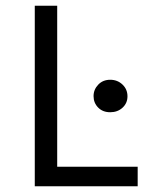

<svg xmlns="http://www.w3.org/2000/svg" viewBox="-20 -648 508 668"><path d="M459 0H101V-628H179V-68H459ZM363.5 -257.5Q337.5 -257.5 321.5 -273.8Q305.5 -290 305.5 -313.5Q305.5 -336.5 321.8 -353.5Q338 -370.5 363.5 -370.5Q388.5 -370.5 406 -354Q423.5 -337.5 423.5 -313Q423.5 -289 406.2 -273.2Q389 -257.5 363.5 -257.5Z"/></svg>

Font: Betina Sans
Style: Regular
Weight: 400
Designer: Jonathan Pinhorn (font) & Cristiano Sobral (main changes)
Version: Version 2.001;April 28, 2021;FontCreator 13.0.0.2655 32-bit;